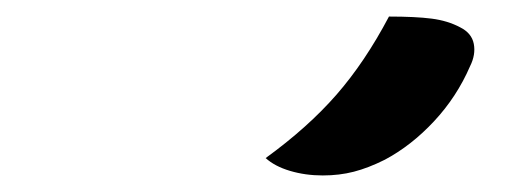

<svg xmlns="http://www.w3.org/2000/svg" viewBox="-20 -832 640 232"><path d="M450 -812Q482 -812 501.5 -809.5Q521 -807 536 -799Q550 -792 552.5 -779Q555 -766 548 -752Q532 -715 504.5 -685.5Q477 -656 445 -639Q425 -629 407.5 -624.5Q390 -620 370 -620Q349 -620 330.5 -625.5Q312 -631 301 -641Q352 -678 386.5 -717.5Q421 -757 450 -812Z"/></svg>

Font: Recursive Mn Csl St SmB
Style: Italic
Weight: 600
Italic angle: -15°
Monospace: yes
Version: Version 1.079;hotconv 1.0.112;makeotfexe 2.5.65598; ttfautoh